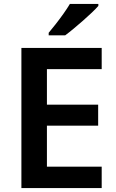

<svg xmlns="http://www.w3.org/2000/svg" viewBox="-20 -958 593 978"><path d="M89 0V-714H498V-606H219V-425H480V-318H219V-109H498V0ZM481 -928Q469 -914 448 -894Q427 -874 402.5 -852.5Q378 -831 354.5 -811.5Q331 -792 312 -778H228V-791Q244 -810 264 -835.5Q284 -861 303.5 -888.5Q323 -916 336 -938H481Z"/></svg>

Font: Noto Sans Symbols SemiBold
Style: Regular
Weight: 600
Version: Version 2.002